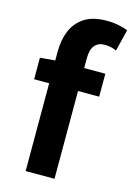

<svg xmlns="http://www.w3.org/2000/svg" viewBox="-123 -875 650 938"><g transform="rotate(15 202.5 -406.0)"><path d="M104 0V-605Q104 -663 123.5 -710Q143 -757 185.5 -784.5Q228 -812 298 -812Q332 -812 359 -806Q386 -800 405 -793L378 -683Q350 -696 318 -696Q286 -696 268 -675Q250 -654 250 -608V0ZM28 -444V-553L112 -560H357V-444Z"/></g></svg>

Font: Noto Sans KR Thin
Style: Bold
Weight: 700
Version: Version 2.004-H2;hotconv 1.0.118;makeotfexe 2.5.65603